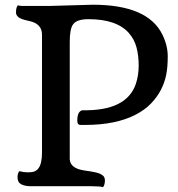

<svg xmlns="http://www.w3.org/2000/svg" viewBox="-20 -773 740 797"><path d="M407.7 3.9Q396.5 0 359.4 0H108.4Q83 0 67.9 -8.1Q52.7 -16.1 52.7 -37.6Q52.7 -53.2 60.1 -62.5Q78.6 -57.6 95.7 -57.6Q112.8 -57.6 122.6 -61.3Q132.3 -64.9 139.6 -74.2Q154.3 -93.8 154.3 -139.2V-629.4Q154.3 -674.8 100.6 -686Q66.9 -692.9 56.6 -701.7Q46.4 -710.4 46.4 -720.7Q46.4 -743.2 54.2 -751Q63 -748.5 70.3 -748.5H191.4L365.2 -753.4Q593.8 -753.4 654.3 -628.9Q676.3 -584 676.3 -539.1Q676.3 -494.1 669.9 -462.4Q663.6 -430.7 648.2 -400.6Q632.8 -370.6 607.4 -344Q582 -317.4 543.9 -297.4Q461.4 -254.4 333 -254.4H314.5Q300.8 -254.4 300.8 -272Q300.8 -310.5 321.8 -315.4Q505.4 -311.5 543.9 -424.8Q555.7 -460.4 555.7 -501Q555.7 -541.5 546.9 -575.4Q538.1 -609.4 515.1 -635.7Q464.4 -693.4 347.2 -693.4Q299.8 -693.4 284.2 -672.9Q269.5 -654.8 269.5 -599.6V-111.8Q272 -73.7 330.1 -65.4Q382.3 -58.1 395 -51.8Q407.7 -45.4 411.6 -39.3Q415.5 -33.2 415.5 -24.4Q415.5 -5.9 407.7 3.9Z"/></svg>

Font: Quando
Style: Regular
Weight: 400
Version: Version 1.002